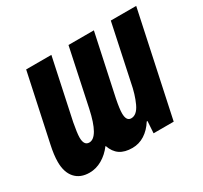

<svg xmlns="http://www.w3.org/2000/svg" viewBox="-120 -711 934 884"><g transform="rotate(-30 346.5 -269.0)"><path d="M21 -106Q21 -143 32 -193L108 -548H242L174 -229Q164 -176 164 -153Q164 -111 192 -111Q240 -111 269 -246L333 -548H468L399 -226Q389 -176 389 -152Q389 -111 415 -111Q445 -111 465 -154Q485 -197 496 -256L558 -548H693L576 0H469L473 -63H469Q447 -28 417 -9Q387 10 352 10Q311 10 286 -7Q261 -24 249 -59H247Q223 -27 191 -8.5Q159 10 124 10Q75 10 48 -20.5Q21 -51 21 -106Z"/></g></svg>

Font: Noto Sans Display Ex Bold Cond
Style: Italic
Weight: 800
Width: 3
Italic angle: -12°
Designer: Monotype Design team
Foundry: Monotype Imaging Inc.
Version: Version 1.000